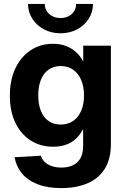

<svg xmlns="http://www.w3.org/2000/svg" viewBox="-20 -758 645 990"><path d="M296.4 211.9Q224.6 211.9 173.6 191.9Q122.6 171.9 93 136Q63.5 100.1 55.2 52.7L190.9 44.9Q196.3 63 210.4 76.9Q224.6 90.8 246.3 98.4Q268.1 106 296.4 106Q350.1 106 379.4 77.9Q408.7 49.8 408.7 -5.9V-89.4H405.8Q392.1 -61 370.1 -41.3Q348.1 -21.5 319.1 -11.5Q290 -1.5 253.9 -1.5Q188 -1.5 137.7 -33.9Q87.4 -66.4 59.1 -125.5Q30.8 -184.6 30.8 -264.2Q30.8 -345.2 59.3 -405.5Q87.9 -465.8 138.2 -499Q188.5 -532.2 252.9 -532.2Q289.6 -532.2 318.6 -521.5Q347.7 -510.7 370.1 -491Q392.6 -471.2 407.2 -443.8H409.2V-522.5H551.8V-16.6Q551.8 63.5 519.3 113.8Q486.8 164.1 429.4 188Q372.1 211.9 296.4 211.9ZM293 -115.7Q329.6 -115.7 356.7 -134Q383.8 -152.3 398.4 -186.3Q413.1 -220.2 413.1 -266.1Q413.1 -312 398.4 -345.9Q383.8 -379.9 356.7 -398.7Q329.6 -417.5 293 -417.5Q257.3 -417.5 231.2 -399.4Q205.1 -381.3 191.2 -347.4Q177.2 -313.5 177.2 -266.1Q177.2 -218.8 191.2 -185.1Q205.1 -151.4 231.2 -133.5Q257.3 -115.7 293 -115.7ZM292 -586.4Q244.6 -586.4 206.8 -606.7Q168.9 -627 146.7 -661.4Q124.5 -695.8 124.5 -737.8H210.9Q210.9 -706.1 233.9 -685.5Q256.8 -665 292 -665Q327.1 -665 349.9 -685.5Q372.6 -706.1 372.6 -737.8H459.5Q459.5 -695.8 437.5 -661.4Q415.5 -627 377.7 -606.7Q339.8 -586.4 292 -586.4Z"/></svg>

Font: Inter 28pt
Style: Bold
Weight: 700
Designer: Rasmus Andersson
Foundry: rsms
Version: Version 4.001;git-66647c0bb